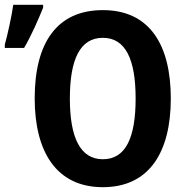

<svg xmlns="http://www.w3.org/2000/svg" viewBox="-42 -767 806 797"><path d="M-22 -568H58C90 -623 117 -686 137 -735V-747H13C8 -708 -11 -620 -22 -582ZM667 -358C667 -581 579 -725 385 -725C195 -725 102 -590 102 -359C102 -137 192 10 385 10C578 10 667 -136 667 -358ZM248 -358C248 -520 290 -610 385 -610C479 -610 521 -521 521 -358C521 -194 479 -106 385 -106C291 -106 248 -196 248 -358Z"/></svg>

Font: Noto Sans Display SemiCondensed
Style: Bold
Weight: 700
Width: 4
Designer: Monotype Design Team
Foundry: Monotype Imaging Inc.
Version: Version 1.900